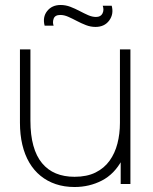

<svg xmlns="http://www.w3.org/2000/svg" viewBox="-20 -738 613 770"><path d="M279 12Q238 12 203.8 0.5Q169.5 -11 142.8 -32.8Q116 -54.5 97.5 -86Q79 -117.5 69.5 -157.8Q60 -198 60 -246V-540H102V-254Q102 -196.5 113.8 -154Q125.5 -111.5 148.5 -83.8Q171.5 -56 204.2 -42.5Q237 -29 279 -29Q328.5 -29 363.2 -46.2Q398 -63.5 419.5 -93.5Q441 -123.5 451 -162.5Q461 -201.5 461 -245L500 -246Q500 -153.5 469.5 -96.8Q439 -40 388.8 -14Q338.5 12 279 12ZM503 0H464V-110H461V-540H503ZM363 -630Q343.5 -630 324.8 -637.2Q306 -644.5 288 -654Q270 -663.5 253.5 -670.8Q237 -678 222 -678Q200.5 -678 195.2 -663.2Q190 -648.5 195 -635H159Q150 -669.5 169.2 -693.8Q188.5 -718 223 -718Q243 -718 262 -710.8Q281 -703.5 299 -694Q317 -684.5 333.5 -677.2Q350 -670 365 -670Q384 -670 391 -684Q398 -698 392 -715H428Q437 -681.5 418 -655.8Q399 -630 363 -630Z"/></svg>

Font: Manrope Variable Light
Style: Regular
Weight: 200
Designer: Mikhail Sharanda
Foundry: Mikhail Sharanda
Version: Version 4.505